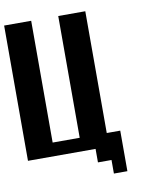

<svg xmlns="http://www.w3.org/2000/svg" viewBox="-98 -845 888 1075"><g transform="rotate(-10 346.0 -307.5)"><path d="M461.4 153.8V76.7H384.3V0H0V-769H153.8V-76.7H307.6V-769H461.4V-76.7H538.1V153.8Z"/></g></svg>

Font: Good Old DOS
Style: Regular
Weight: 400
Designer: Vasily Draigo
Foundry: Vasily Draigo
Version: 1.0